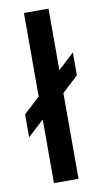

<svg xmlns="http://www.w3.org/2000/svg" viewBox="-84 -767 432 808"><g transform="rotate(-10 131.5 -363.5)"><path d="M184.1 -366.2V0H79.1V-272L9.8 -208V-306.2L79.1 -370.1V-727.1H184.1V-463.9L252.9 -527.8V-430.2Z"/></g></svg>

Font: Clear Sans Medium
Style: Regular
Weight: 500
Foundry: Intel Corporation
Version: Version 1.00